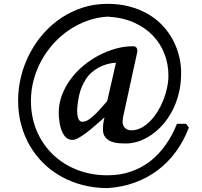

<svg xmlns="http://www.w3.org/2000/svg" viewBox="-20 -736 1040 988"><path d="M951.7 -79.1Q926.3 -12.2 886.5 42.7Q846.7 97.7 793.7 138.2Q740.7 178.7 675.3 202.9Q609.9 227.1 533.2 231.9Q467.8 231.9 408.2 216.8Q348.6 201.7 297.4 173.6Q246.1 145.5 204.8 105.2Q163.6 64.9 134.3 15.1Q105 -34.7 89.1 -93.5Q73.2 -152.3 73.2 -217.8Q73.2 -283.2 89.1 -345.5Q105 -407.7 134.3 -463.1Q163.6 -518.6 204.8 -564.9Q246.1 -611.3 297.1 -645Q348.1 -678.7 407.7 -697.5Q467.3 -716.3 532.7 -716.3Q594.2 -716.3 646.5 -702.4Q698.7 -688.5 741 -664.1Q783.2 -639.6 815.2 -606Q847.2 -572.3 868.7 -532.5Q890.1 -492.7 901.1 -448.7Q912.1 -404.8 912.1 -359.4Q912.1 -305.2 900.4 -257.3Q888.7 -209.5 868.2 -169.2Q847.7 -128.9 820.1 -97.2Q792.5 -65.4 760.7 -43.2Q729 -21 694.8 -9.3Q660.6 2.4 627 2.4Q611.8 2.4 591.6 1Q571.3 -0.5 553.2 -7.3Q535.2 -14.2 522.5 -29.1Q509.8 -43.9 509.8 -70.3Q509.8 -91.8 512.5 -106Q515.1 -120.1 517.6 -131.8Q513.7 -127.9 508.8 -124Q503.9 -120.1 498.5 -115.2Q481.9 -100.6 461.9 -83.3Q441.9 -65.9 421.9 -51Q401.9 -36.1 383.8 -26.1Q365.7 -16.1 353 -16.1Q337.4 -16.1 326.2 -23.7Q314.9 -31.2 307.1 -43.7Q299.3 -56.2 294.4 -71.5Q289.6 -86.9 286.9 -102.5Q284.2 -118.2 283.2 -132.1Q282.2 -146 282.2 -155.8Q282.2 -202.6 298.6 -246.1Q314.9 -289.6 342.8 -327.6Q370.6 -365.7 408 -397Q445.3 -428.2 487.8 -450.7Q530.3 -473.1 575.2 -485.6Q620.1 -498 663.6 -498Q672.4 -498 677 -495.4Q681.6 -492.7 683.8 -488.3Q686 -483.9 686.3 -478.8Q686.5 -473.6 686.5 -469.2L612.3 -128.9L612.8 -129.9L611.8 -122.1Q611.3 -119.1 611.1 -116.2Q610.8 -113.3 610.8 -111.8Q610.8 -89.4 623.3 -77.4Q635.7 -65.4 655.8 -65.4Q682.1 -65.4 706.3 -77.9Q730.5 -90.3 751.7 -111.8Q772.9 -133.3 790.5 -161.4Q808.1 -189.5 820.6 -220.9Q833 -252.4 839.8 -284.9Q846.7 -317.4 846.7 -347.2Q846.7 -405.3 826.4 -458.5Q806.2 -511.7 766.4 -553.2Q726.6 -594.7 668 -620.6Q609.4 -646.5 532.7 -650.4Q478.5 -647 428.2 -628.7Q377.9 -610.4 334.2 -580.6Q290.5 -550.8 254.6 -511Q218.8 -471.2 193.1 -424.3Q167.5 -377.4 153.3 -325Q139.2 -272.5 139.2 -217.8Q139.2 -133.3 168.9 -63Q198.7 7.3 251.5 58.3Q304.2 109.4 376.2 137.7Q448.2 166 532.7 166Q597.7 166 652.8 147.2Q708 128.4 752.7 93.8Q797.4 59.1 832 10Q866.7 -39.1 890.6 -99.1H938ZM377 -169.9Q377 -161.6 377.7 -151.1Q378.4 -140.6 381.1 -131.3Q383.8 -122.1 389.2 -115.7Q394.5 -109.4 404.3 -109.4Q420.4 -109.4 438.5 -121.8Q456.5 -134.3 473.6 -151.6Q490.7 -168.9 506.1 -186.8Q521.5 -204.6 531.7 -215.8L576.7 -413.1Q554.7 -412.6 532 -406.2Q509.3 -399.9 488.8 -388.9Q468.3 -377.9 450.9 -362.5Q433.6 -347.2 421.9 -328.6Q398.4 -291.5 388.9 -252.4Q379.4 -213.4 377 -169.9Z"/></svg>

Font: Cardo
Style: Bold
Weight: 700
Designer: David J. Perry
Foundry: David J. Perry
Version: Version 1.0011